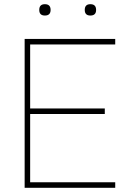

<svg xmlns="http://www.w3.org/2000/svg" viewBox="-20 -897 609 917"><path d="M194.3 -877Q221.7 -877 221.7 -849.6Q221.7 -822.8 194.3 -822.8Q167.5 -822.8 167.5 -849.6Q167.5 -877 194.3 -877ZM411.6 -877Q439 -877 439 -849.6Q439 -822.8 411.6 -822.8Q384.8 -822.8 384.8 -849.6Q384.8 -877 411.6 -877ZM97.7 0V-710.9H530.3V-684.6H124V-378.9H480.5V-352.5H124V-26.4H530.3V0Z"/></svg>

Font: Mardoto Thin
Style: Regular
Weight: 250
Designer: Christian Robertson, Vahan Hovhannisyan
Foundry: Google
Version: Version 1.000